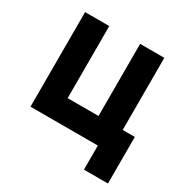

<svg xmlns="http://www.w3.org/2000/svg" viewBox="-150 -648 887 910"><g transform="rotate(30 293.0 -193.5)"><path d="M60.1 0H428.7V131.8H560.1V-123H493.7V-517.6H361.3V-123H192.4V-517.6H60.1Z"/></g></svg>

Font: CaskaydiaCove Nerd Font
Style: Bold
Weight: 700
Designer: Aaron Bell
Foundry: Saja Typeworks
Version: Version 2111.1;Nerd Fonts 2.3.0